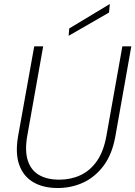

<svg xmlns="http://www.w3.org/2000/svg" viewBox="-20 -933 680 965"><path d="M270 12Q197 12 147 -17.5Q97 -47 76.5 -105Q56 -163 71 -249L152 -700H197L117 -250Q104 -176 119.5 -127Q135 -78 175.5 -54Q216 -30 278 -30Q336 -30 384.5 -52.5Q433 -75 467 -123.5Q501 -172 515 -251L595 -700H640L560 -249Q544 -158 501 -100.5Q458 -43 398.5 -15.5Q339 12 270 12ZM325 -753 328 -790 532 -913 528 -870Z"/></svg>

Font: DM Sans 20pt ExtraLight
Style: Italic
Weight: 250
Italic angle: -10°
Version: Version 4.004;gftools[0.9.30]